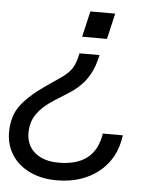

<svg xmlns="http://www.w3.org/2000/svg" viewBox="-52 -544 637 801"><g transform="rotate(5 266.5 -143.0)"><path d="M294 -500H398L373 -392H269ZM342 -298Q330 -252 303.5 -216Q277 -180 230 -151L173 -115Q128 -86 104.5 -52.5Q81 -19 81 27Q81 79 117.5 109.5Q154 140 217 140Q370 140 390 3H474Q461 102 390.5 158Q320 214 215 214Q151 214 102 190.5Q53 167 26.5 125.5Q0 84 0 31Q0 -37 34 -82Q68 -127 138 -175L195 -214Q224 -234 238 -253.5Q252 -273 259 -301L264 -322H348Z"/></g></svg>

Font: CBA Beacon Sans
Style: Italic
Weight: 400
Italic angle: -13°
Designer: Wei Huang
Foundry: Wei Huang
Version: Version 1.002